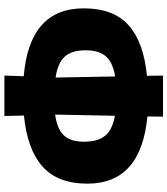

<svg xmlns="http://www.w3.org/2000/svg" viewBox="36 -760 762 874"><g transform="rotate(90 417.0 -323.0)"><path d="M506 -51 508 38H324L327 -50Q18 -76 18 -323Q18 -459 95 -527.5Q172 -596 325 -611L324 -684H511L510 -613Q816 -584 816 -340Q816 -205 738 -135.5Q660 -66 506 -51ZM333 -195 328 -466Q265 -456 237 -424.5Q209 -393 209 -332Q209 -268 238 -236.5Q267 -205 333 -195ZM625 -324Q625 -388 597.5 -421Q570 -454 507 -465L502 -210V-193Q567 -202 596 -232.5Q625 -263 625 -324Z"/></g></svg>

Font: Luna Sans Black
Style: Regular
Weight: 900
Designer: Juan Pablo del Peral
Foundry: Huerta Tipografica
Version: Version 2.001; ttfautohint (v1.5)